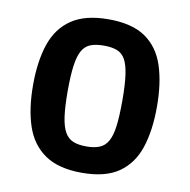

<svg xmlns="http://www.w3.org/2000/svg" viewBox="-72 -670 745 754"><g transform="rotate(10 301.0 -293.0)"><path d="M302 13Q209 13 154.5 -24.5Q100 -62 77 -130.5Q54 -199 54 -294Q54 -388 77 -456.5Q100 -525 154.5 -562Q209 -599 302 -599Q396 -599 449.5 -562Q503 -525 525.5 -456.5Q548 -388 548 -293Q548 -199 525.5 -130.5Q503 -62 449.5 -24.5Q396 13 302 13ZM302 -92Q333 -92 354 -100.5Q375 -109 387.5 -131Q400 -153 405 -192.5Q410 -232 410 -294Q410 -356 404.5 -395.5Q399 -435 387 -456.5Q375 -478 354 -486Q333 -494 302 -494Q270 -494 249 -486Q228 -478 215.5 -456.5Q203 -435 197.5 -395.5Q192 -356 192 -294Q192 -232 197.5 -192.5Q203 -153 215.5 -131Q228 -109 249 -100.5Q270 -92 302 -92Z"/></g></svg>

Font: Ruda ExtraBold
Style: Regular
Weight: 800
Designer: Mariela Monsalve and Angelina Sanchez
Foundry: Mariela Monsalve and Angelina Sanchez
Version: Version 2.000